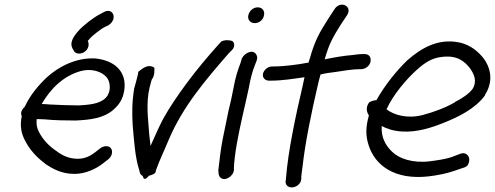

<svg xmlns="http://www.w3.org/2000/svg" viewBox="-20 -741 2160 838"><path d="M75 -234C66 -192 73 -159 88 -130C108 -89 140 -54 177 -27V-26C209 -5 248 18 305 18C353 18 400 -4 431 -29L453 -46C460 -52 466 -60 468 -69C472 -85 465 -103 444 -103C435 -103 425 -100 418 -94L396 -77C376 -61 351 -48 320 -48C280 -48 251 -63 226 -82C193 -104 167 -132 150 -165C141 -183 138 -197 140 -221C150 -221 162 -221 176 -220C215 -216 264 -215 309 -215H310C371 -218 433 -224 476 -263C499 -284 515 -305 522 -344C536 -430 478 -478 395 -486C310 -490 235 -449 185 -404C148 -369 112 -327 88 -275C78 -266 67 -251 75 -234ZM333 -431C382 -444 426 -427 445 -404C459 -389 466 -353 450 -325C429 -292 387 -284 323 -281C283 -281 235 -283 196 -285C185 -286 174 -287 162 -287C202 -357 260 -411 333 -431ZM304 -517V-516C308 -511 316 -507 325 -507C341 -507 361 -518 366 -539C368 -549 366 -557 363 -562C364 -564 368 -568 371 -571V-572C380 -583 422 -616 437 -623L454 -631L455 -632C495 -659 473 -712 431 -687L416 -679C390 -666 343 -630 323 -607C305 -587 279 -555 299 -525Z M660 4C677 -44 694 -77 716 -130C779 -279 880 -395 978 -508L991 -521C1007 -536 1004 -554 994 -562C983 -566 961 -568 946 -560L934 -547C889 -497 835 -433 792 -374C758 -328 720 -273 692 -222C673 -186 654 -142 637 -104C635 -119 633 -139 631 -158C627 -223 616 -286 633 -360C636 -372 639 -383 642 -393C657 -413 653 -432 654 -443C652 -450 638 -454 625 -452C607 -448 592 -434 589 -432L583 -427L584 -429C582 -410 573 -384 567 -359L566 -357C556 -297 556 -247 559 -196C565 -130 569 -55 588 2C590 6 588 20 603 27C607 47 618 41 630 26C643 23 660 17 660 6Z M1092 -640C1111 -640 1128 -654 1132 -673C1137 -693 1125 -709 1105 -709C1085 -709 1068 -693 1064 -675C1059 -655 1073 -640 1092 -640ZM986 -294C980 -270 974 -244 969 -217L952 -134C944 -95 936 -27 933 2L932 3L933 4C933 8 934 10 934 15C934 22 938 31 942 34C962 53 1000 27 1001 0V-10C1001 -16 1002 -31 1005 -56C1014 -130 1034 -215 1052 -294C1058 -319 1062 -341 1067 -362V-363C1073 -397 1082 -431 1093 -458L1100 -476C1104 -486 1103 -496 1099 -502C1085 -529 1047 -509 1037 -488L1036 -487L1030 -467C1018 -436 1007 -401 1000 -361C995 -340 992 -318 986 -294Z M1175 -451H1168C1149 -451 1132 -436 1128 -420C1124 -402 1137 -389 1154 -389H1162C1212 -389 1260 -397 1309 -404L1302 -371C1270 -234 1237 -80 1228 39L1227 49L1226 50C1226 93 1293 81 1295 39V29C1295 25 1298 7 1301 -18C1312 -118 1340 -254 1367 -369C1371 -385 1374 -400 1379 -416C1398 -421 1421 -424 1445 -427C1476 -432 1521 -439 1547 -439H1556C1573 -439 1593 -452 1597 -471C1601 -489 1592 -505 1572 -505H1563C1546 -505 1520 -501 1520 -501C1481 -498 1436 -490 1397 -482C1417 -551 1432 -577 1467 -633L1495 -675C1520 -714 1466 -741 1440 -701L1412 -658C1375 -600 1354 -564 1332 -485C1330 -480 1328 -474 1327 -468C1281 -459 1220 -451 1175 -451Z M2097 -327C2138 -392 2117 -451 2091 -486C2068 -515 2035 -544 1988 -555C1892 -576 1818 -530 1759 -479C1711 -433 1660 -370 1623 -304C1607 -303 1596 -297 1591 -294C1573 -269 1583 -248 1590 -237C1575 -183 1576 -147 1589 -107C1617 -19 1702 45 1849 29C1892 24 1929 16 1959 6L2000 -8C2010 -10 2016 -15 2020 -18C2034 -40 2028 -60 2017 -67C2011 -72 2003 -74 1993 -71H1992L1950 -55C1926 -47 1894 -42 1856 -37C1781 -28 1721 -49 1691 -79C1662 -107 1643 -142 1646 -191C1668 -179 1698 -169 1735 -167C1801 -163 1864 -184 1914 -204C1980 -230 2054 -266 2097 -325ZM1667 -264C1695 -326 1752 -394 1800 -437C1836 -469 1867 -489 1912 -493C1977 -500 2008 -473 2032 -442C2049 -418 2064 -386 2042 -352C2026 -331 1996 -311 1966 -296V-295C1925 -271 1877 -253 1825 -239C1760 -222 1700 -238 1667 -264Z"/></svg>

Font: Stray Cat
Style: ExBdObl
Weight: 800
Version: Version 1.0